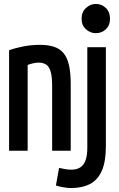

<svg xmlns="http://www.w3.org/2000/svg" viewBox="-20 -763 600 972"><path d="M339 189Q323 189 300 185Q277 181 263 176L279 87Q293 90 309 93Q325 96 340 96Q369 96 387 84Q405 72 413.5 47.5Q422 23 422 -14V-524H516V-23Q516 55 495.5 101.5Q475 148 435.5 168.5Q396 189 339 189ZM26 0V-509Q57 -520 98 -528Q139 -536 182 -536Q224 -536 254 -526Q284 -516 302.5 -493Q321 -470 329.5 -432Q338 -394 338 -337V0H244V-326Q244 -378 235.5 -403.5Q227 -429 211.5 -437.5Q196 -446 175 -446Q160 -446 143 -441.5Q126 -437 120 -434V0ZM465 -595Q437 -595 415 -615Q393 -635 393 -668Q393 -702 415 -722.5Q437 -743 465 -743Q495 -743 516 -722.5Q537 -702 537 -668Q537 -635 516 -615Q495 -595 465 -595Z"/></svg>

Font: Ubuntu Sans Mono SemiBold
Style: Regular
Weight: 600
Monospace: yes
Designer: Dalton Maag Ltd
Foundry: Dalton Maag Ltd
Version: Version 1.006